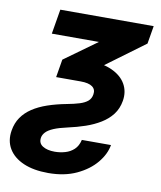

<svg xmlns="http://www.w3.org/2000/svg" viewBox="-91 -606 744 890"><g transform="rotate(10 280.5 -161.5)"><path d="M120.6 -539.1H560.1L545.9 -454.6L238.8 -228H155.8L169.9 -312.5L322.8 -422.9H101.1ZM135.3 60.1Q130.9 86.9 152.1 100.3Q173.3 113.8 209 113.8Q233.9 113.8 257.8 106.9Q281.7 100.1 299.3 83.7Q316.9 67.4 323.7 38.1H460.9Q453.6 81.5 419.9 122.3Q386.2 163.1 329.6 189.7Q272.9 216.3 196.3 216.3Q127.4 216.3 79.6 195.6Q31.7 174.8 9.5 137.5Q-12.7 100.1 -4.4 51.3Q1.5 15.6 19.8 -11Q38.1 -37.6 67.9 -57.4Q97.7 -77.1 137.7 -90.8Q177.7 -104.5 226.6 -113.8Q260.7 -120.1 284.9 -127.7Q309.1 -135.3 323 -147.2Q336.9 -159.2 339.8 -179.2Q343.8 -202.6 326.4 -215.3Q309.1 -228 271.5 -228H207.5L227.1 -329.1H288.6Q356.4 -329.1 401.6 -308.3Q446.8 -287.6 466.8 -252.4Q486.8 -217.3 479.5 -173.3Q473.1 -135.7 452.4 -108.6Q431.6 -81.5 400.1 -62.3Q368.7 -43 330.1 -29.8Q291.5 -16.6 249 -7.3Q209 1.5 184.8 11.7Q160.6 22 149.2 34.2Q137.7 46.4 135.3 60.1Z"/></g></svg>

Font: Inter 18pt
Style: Bold Italic
Weight: 700
Italic angle: -9.3988°
Designer: Rasmus Andersson
Foundry: rsms
Version: Version 4.001;git-66647c0bb